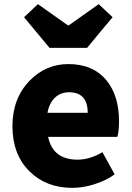

<svg xmlns="http://www.w3.org/2000/svg" viewBox="-20 -892 636 926"><path d="M329 14Q203 14 123 -65Q40 -146 40 -284Q40 -417 123 -503Q201 -583 310 -583Q429 -583 494 -504Q554 -430 554 -308Q554 -258 546 -232H379H212Q235 -122 354 -122Q413 -122 474 -158L533 -51Q490 -20 434 -3Q380 14 329 14ZM209 -348H306H403Q403 -447 313 -447Q274 -447 247 -423Q218 -397 209 -348ZM219 -661 96 -809 163 -872 307 -770H312L456 -872L523 -809L461 -735L400 -661Z"/></svg>

Font: GenSekiGothic TW H
Style: Regular
Weight: 900
Version: Version 1.501;PS 1;hotconv 16.6.51;makeotf.lib2.5.65220